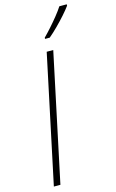

<svg xmlns="http://www.w3.org/2000/svg" viewBox="-147 -1050 666 1105"><g transform="rotate(-15 186.0 -497.0)"><path d="M29 0 190 -760H229L68 0ZM200 -834V-841Q220 -861 244.5 -888.5Q269 -916 291.5 -944Q314 -972 328 -994H372V-986Q356 -964 332 -937Q308 -910 280.5 -882.5Q253 -855 228 -834Z"/></g></svg>

Font: Noto Sans Disp ExtLt
Style: Italic
Weight: 200
Italic angle: -12°
Designer: Monotype Design Team
Foundry: Monotype Imaging Inc.
Version: Version 2.000;GOOG;noto-source:20170915:90ef993387c0